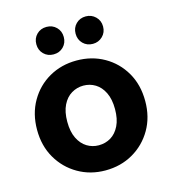

<svg xmlns="http://www.w3.org/2000/svg" viewBox="-106 -779 786 878"><g transform="rotate(-15 287.0 -340.0)"><path d="M286 12Q215 12 157 -21.5Q99 -55 65 -113.5Q31 -172 31 -248Q31 -324 65 -383Q99 -442 157 -475Q215 -508 287 -508Q359 -508 417 -475Q475 -442 509 -383.5Q543 -325 543 -248Q543 -172 509 -113.5Q475 -55 417 -21.5Q359 12 286 12ZM286 -107Q318 -107 343.5 -122.5Q369 -138 384.5 -169.5Q400 -201 400 -248Q400 -295 384.5 -326.5Q369 -358 343.5 -373.5Q318 -389 287 -389Q257 -389 231 -373.5Q205 -358 189.5 -326.5Q174 -295 174 -248Q174 -201 189.5 -169.5Q205 -138 230.5 -122.5Q256 -107 286 -107ZM194 -562Q166 -562 147.5 -580.5Q129 -599 129 -627Q129 -655 147.5 -673.5Q166 -692 194 -692Q222 -692 240.5 -673.5Q259 -655 259 -627Q259 -599 240.5 -580.5Q222 -562 194 -562ZM380 -562Q352 -562 333.5 -580.5Q315 -599 315 -627Q315 -655 333.5 -673.5Q352 -692 380 -692Q407 -692 426 -673.5Q445 -655 445 -627Q445 -599 426 -580.5Q407 -562 380 -562Z"/></g></svg>

Font: DM Sans 36pt ExtraBold
Style: Regular
Weight: 800
Designer: Colophon Foundry, Jonny Pinhorn
Foundry: Colophon Foundry
Version: Version 4.004;gftools[0.9.30]